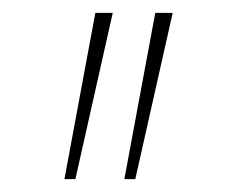

<svg xmlns="http://www.w3.org/2000/svg" viewBox="-20 -720 368 298"><path d="M173 -442 221 -700H248L190 -442ZM80 -442 128 -700H155L97 -442Z"/></svg>

Font: Lexend Deca Thin
Style: Regular
Weight: 250
Designer: Bonnie Shaver-Troup, Thomas Jockin
Foundry: Lexend
Version: Version 1.007